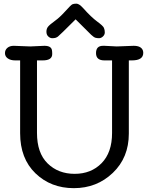

<svg xmlns="http://www.w3.org/2000/svg" viewBox="-20 -1006 791 1034"><path d="M751.5 -721.2Q751.5 -680.7 690.4 -680.7H673.8V-286.6Q673.8 -157.2 587.6 -75Q501.5 7.3 377.7 7.3Q253.9 7.3 171.1 -72.5Q88.4 -152.3 88.4 -288.6V-680.7H62Q37.1 -680.7 22 -691.4Q6.8 -702.1 6.8 -719.7Q6.8 -737.3 19.8 -748.3Q32.7 -759.3 54.2 -759.3L143.1 -755.9L219.2 -759.3Q255.9 -759.3 259.8 -735.4Q261.2 -728.5 261.2 -714.8Q261.2 -680.7 210 -680.7H179.2V-290Q179.2 -182.1 236.3 -126Q293.5 -69.8 382.1 -69.8Q470.7 -69.8 527.1 -127.2Q583.5 -184.6 583.5 -290V-680.7H542.5Q497.1 -680.7 497.1 -720Q497.1 -759.3 534.7 -759.3H543L608.9 -755.9L699.7 -759.3Q739.3 -759.3 749 -735.4Q751.5 -728.5 751.5 -721.2ZM428.2 -961.9Q471.2 -913.6 502.9 -890.4Q534.7 -867.2 539.6 -856Q544.4 -844.7 544.4 -831.8Q544.4 -818.8 534.4 -809.6Q524.4 -800.3 513.4 -800.3Q502.4 -800.3 493.9 -802.7Q485.4 -805.2 471.2 -818.4L387.2 -901.9Q299.3 -814 291.7 -808.8Q284.2 -803.7 277.8 -802Q271.5 -800.3 260.7 -800.3Q250 -800.3 240 -809.6Q230 -818.8 230 -835.2Q230 -851.6 239 -862.5Q248 -873.5 275.1 -893.1Q302.2 -912.6 332 -945.8Q361.8 -979 369.4 -982.7Q377 -986.3 391.6 -986.3Q406.2 -986.3 428.2 -961.9Z"/></svg>

Font: Oldenburg
Style: Regular
Weight: 400
Designer: Nicole Fally
Foundry: Nicole Fally
Version: Version 1.001